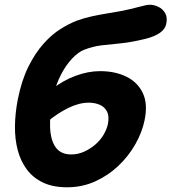

<svg xmlns="http://www.w3.org/2000/svg" viewBox="-20 -781 728 815"><path d="M264.8 14Q205 14 162.8 -6Q120.6 -26 94.1 -61.4Q67.6 -96.8 55.2 -143.9Q42.8 -191 43.5 -245.7Q44.2 -300.4 55.4 -358.4Q71.6 -440.2 100.7 -498.3Q129.8 -556.4 165 -595.7Q200.2 -635 237.5 -658.3Q274.8 -681.6 307.6 -693.8Q338.6 -704.8 370.2 -711.7Q401.8 -718.6 432.1 -723.5Q462.4 -728.4 489.8 -733.4Q537.4 -742.6 569.6 -751.7Q601.8 -760.8 616.2 -760.8Q633.6 -760.8 651.9 -752.2Q670.2 -743.6 680.9 -725.6Q691.6 -707.6 685.6 -679.2Q681 -657 658.5 -641.4Q636 -625.8 598.4 -616.4Q538.4 -601.6 493.6 -597.2Q448.8 -592.8 411.8 -588.6Q374.8 -584.4 336.8 -569.6Q312.6 -560.2 286.4 -532.7Q260.2 -505.2 238.9 -464.3Q217.6 -423.4 206.2 -372Q190.4 -295.8 192.6 -240.5Q194.8 -185.2 216.6 -155.3Q238.4 -125.4 282.4 -125.4Q310.6 -125.4 336.6 -137Q362.6 -148.6 384.1 -167Q405.6 -185.4 419.5 -208.7Q433.4 -232 438 -254.6Q444.4 -287.6 434.4 -307.4Q424.4 -327.2 403.4 -336.2Q382.4 -345.2 356.8 -345.2Q315.8 -345.2 269.8 -322.7Q223.8 -300.2 178.8 -262.4L126.6 -318.6Q156.2 -367.2 201.8 -403.3Q247.4 -439.4 300.8 -459.2Q354.2 -479 405 -479Q469 -479 516.8 -455.4Q564.6 -431.8 586.4 -385.6Q608.2 -339.4 593.6 -270Q583.2 -219.6 554.8 -169.3Q526.4 -119 483.1 -77.7Q439.8 -36.4 384.4 -11.2Q329 14 264.8 14Z"/></svg>

Font: Shantell Sans Light
Style: Italic
Weight: 300
Italic angle: -11°
Designer: Stephen Nixon, Anya Danilova, Shantell Martin
Foundry: Arrow Type
Version: Version 1.008;[ac192a2d6]